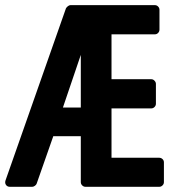

<svg xmlns="http://www.w3.org/2000/svg" viewBox="-21 -719 659 739"><path d="M0 -23.9 232.9 -687Q235.4 -691.4 240.5 -695.3Q245.6 -699.2 250 -699.2H575.2Q582.5 -699.2 587.6 -693.8Q592.8 -688.5 592.8 -681.2V-605Q592.8 -597.7 587.6 -592.3Q582.5 -586.9 575.2 -586.9H408.2V-414.1H561Q568.4 -414.1 573.7 -408.4Q579.1 -402.8 579.1 -396V-319.8Q579.1 -312.5 573.7 -307.1Q568.4 -301.8 561 -301.8H408.2V-111.8H591.8Q599.1 -111.8 604.5 -106.7Q609.9 -101.6 609.9 -94.2V-18.1Q609.9 -10.7 604.5 -5.4Q599.1 0 591.8 0H308.1Q300.8 0 295.4 -5.4Q290 -10.7 290 -18.1V-194.8H184.1L120.1 -12.2Q118.7 -7.8 113.3 -3.9Q107.9 0 103 0H17.1Q7.3 0 2.2 -7.1Q-2.9 -14.2 0 -23.9ZM221.2 -305.2H290V-507.8Z"/></svg>

Font: Fragment Mono
Style: Bold
Weight: 700
Designer: Wei Huang based on Nimbus Sans by URW Studio, based on Helvetica by Max Miedinger.
Foundry: Wei Huang
Version: Version 1.011